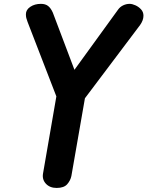

<svg xmlns="http://www.w3.org/2000/svg" viewBox="-20 -948 746 971"><path d="M266.5 2.5Q232 2.5 212.2 -18.8Q192.5 -40 197.5 -70L265 -460.5L119.5 -837Q115 -849 113 -857Q111 -865 111 -876Q111 -898.5 133.2 -913.5Q155.5 -928.5 187 -928.5Q209.5 -928.5 223.2 -917.8Q237 -907 247 -884.5L356.5 -595L576.5 -898.5Q586.5 -913 602.5 -920.8Q618.5 -928.5 635.5 -928.5Q648.5 -928.5 664.8 -921.2Q681 -914 693.2 -900.8Q705.5 -887.5 705.5 -868.5Q705.5 -845.5 688.5 -821.5L409.5 -451L341 -58Q336.5 -35.5 320 -16.5Q303.5 2.5 266.5 2.5Z"/></svg>

Font: Edu AU VIC WA NT Hand
Style: Bold
Weight: 700
Version: Version 1.001